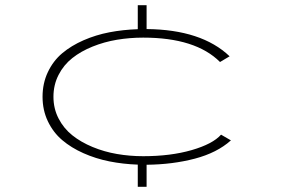

<svg xmlns="http://www.w3.org/2000/svg" viewBox="-20 -720 1090 740"><path d="M511 0V-85.5Q454 -87.5 401.5 -98Q349 -108.5 301.8 -129.5Q254.5 -150.5 219.8 -180Q185 -209.5 164.5 -252.5Q144 -295.5 144 -347Q144 -399 164.5 -442.2Q185 -485.5 219.8 -514.8Q254.5 -544 302 -564.8Q349.5 -585.5 401.5 -595.5Q453.5 -605.5 511 -607.5V-700H545V-608Q757 -606 865 -503L828 -481Q734 -575 532 -575Q480 -575 430.8 -566.8Q381.5 -558.5 336.8 -540.5Q292 -522.5 258.8 -496.2Q225.5 -470 205.8 -431.5Q186 -393 186 -347Q186 -301.5 205.8 -263.2Q225.5 -225 258.8 -198.5Q292 -172 336.8 -153.5Q381.5 -135 430.8 -126.5Q480 -118 532 -118Q637.5 -118 718.8 -141.5Q800 -165 832 -201L870 -179Q816.5 -131 730.8 -108.5Q645 -86 545 -85V0Z"/></svg>

Font: League Mono Extended Thin
Style: Regular
Weight: 100
Width: 9
Designer: Tyler Finck
Foundry: The League of Moveable Type / Tyler Finck
Version: Version 2.210